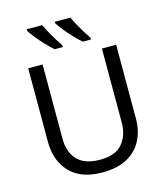

<svg xmlns="http://www.w3.org/2000/svg" viewBox="-135 -1047 1002 1160"><g transform="rotate(-15 365.5 -467.0)"><path d="M640 -252Q640 -178 610 -118.5Q580 -59 518.5 -24.5Q457 10 362 10Q229 10 159.5 -62.5Q90 -135 90 -254V-714H180V-251Q180 -164 226.5 -116Q273 -68 367 -68Q464 -68 507.5 -119.5Q551 -171 551 -252V-714H640ZM415 -944Q431 -910 455.5 -867.5Q480 -825 501 -796V-784H451Q429 -802 402 -830.5Q375 -859 352 -888Q329 -917 318 -934V-944ZM239 -944Q255 -910 279.5 -867.5Q304 -825 325 -796V-784H275Q253 -802 226 -830.5Q199 -859 176 -888Q153 -917 142 -934V-944Z"/></g></svg>

Font: TSCustom
Style: Regular
Weight: 400
Designer: Monotype Design Team
Foundry: Monotype Imaging Inc.
Version: Version 2.004; ttfautohint (v1.8.3) -l 8 -r 50 -G 200 -x 14 